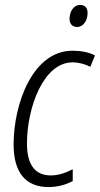

<svg xmlns="http://www.w3.org/2000/svg" viewBox="-20 -746 404 776"><path d="M292 -637C318 -637 334 -665 334 -693C334 -714 324 -726 304 -726C276 -726 261 -697 261 -670C261 -649 273 -637 292 -637ZM176 10C216 10 249 -1 274 -14V-62C245 -47 216 -37 185 -37C122 -37 89 -80 89 -166C89 -312 156 -494 273 -494C298 -494 324 -487 345 -476L364 -522C339 -535 307 -541 273 -541C113 -541 35 -328 35 -162C35 -47 85 10 176 10Z"/></svg>

Font: Noto Sans Condensed Light
Style: Italic
Weight: 300
Width: 3
Italic angle: -12°
Designer: Monotype Design Team
Foundry: Monotype Imaging Inc.
Version: Version 2.013